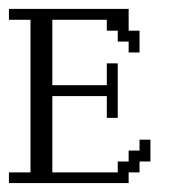

<svg xmlns="http://www.w3.org/2000/svg" viewBox="-20 -410 381 430"><path d="M0 0V-23.9H48.3V-365.7H0V-390.1H268.1V-341.3H292.5V-292.5H268.1V-316.9H243.7V-341.3H219.2V-365.7H97.2V-219.2H219.2V-268.1H243.7V-146H219.2V-194.8H97.2V-23.9H243.7V-48.3H268.1V-72.8H292.5V-97.2H316.9V-48.3H292.5V-23.9H268.1V0Z"/></svg>

Font: FS Mondwest Regular
Style: Regular
Weight: 400
Designer: NZWStudios2024
Foundry: https://fontstruct.com
Version: Version 1.0